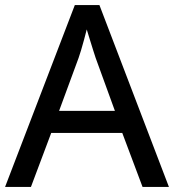

<svg xmlns="http://www.w3.org/2000/svg" viewBox="-20 -737 687 757"><path d="M542 0 462 -213H182L102 0H0L275 -717H372L646 0ZM357 -509Q354 -518 347 -540Q340 -562 333 -585Q326 -608 322 -621Q317 -601 311 -579Q305 -557 299.5 -538.5Q294 -520 290 -509L213 -300H433Z"/></svg>

Font: Noto Sans Sundanese Medium
Style: Regular
Weight: 500
Version: Version 2.003